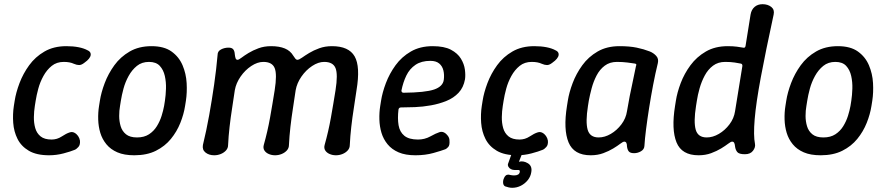

<svg xmlns="http://www.w3.org/2000/svg" viewBox="-20 -730 4227 915"><path d="M214 10Q154 10 117.5 -11.5Q81 -33 63.5 -68Q46 -103 43 -144.5Q40 -186 46 -225L50 -250Q56 -289 73 -334Q90 -379 119 -419Q148 -459 192 -484.5Q236 -510 296 -510Q328 -510 354 -505Q380 -500 398 -490Q409 -485 411.5 -476.5Q414 -468 409.5 -459Q405 -450 395 -441L381 -430Q368 -420 357 -420Q346 -420 332 -426Q313 -435 284 -435Q250 -435 226.5 -416Q203 -397 187 -368Q171 -339 162.5 -307.5Q154 -276 150 -250L146 -225Q142 -200 141.5 -172Q141 -144 148 -119.5Q155 -95 173.5 -80Q192 -65 226 -65Q252 -65 274 -79.5Q296 -94 312 -99Q324 -103 334.5 -97.5Q345 -92 352 -82Q359 -72 361 -60Q363 -40 353.5 -29.5Q344 -19 336 -16Q317 -8 283 1Q249 10 214 10Z M862 -225Q856 -186 839.5 -144.5Q823 -103 794.5 -68Q766 -33 723 -11.5Q680 10 620 10Q572 10 539.5 -4Q507 -18 487 -42.5Q467 -67 458 -97Q449 -127 448 -160.5Q447 -194 452 -225L456 -250Q462 -289 479 -334Q496 -379 525 -419Q554 -459 598 -484.5Q642 -510 702 -510Q762 -510 797.5 -484.5Q833 -459 850 -419Q867 -379 869.5 -334Q872 -289 866 -250ZM766 -250Q770 -276 771 -307.5Q772 -339 765.5 -368Q759 -397 741.5 -416Q724 -435 690 -435Q656 -435 632.5 -416Q609 -397 593 -368Q577 -339 568.5 -307.5Q560 -276 556 -250L552 -225Q548 -203 548 -177.5Q548 -152 555 -128.5Q562 -105 580.5 -90Q599 -75 633 -75Q667 -75 690 -90Q713 -105 727.5 -128.5Q742 -152 750 -177.5Q758 -203 762 -225Z M1001 10Q976 10 959.5 -3Q943 -16 947 -39Q964 -109 977 -181.5Q990 -254 1000.5 -327Q1011 -400 1017 -469Q1017 -486 1033.5 -494.5Q1050 -503 1069 -503Q1085 -503 1091.5 -495Q1098 -487 1099 -471Q1100 -461 1102.5 -453Q1105 -445 1112 -445Q1118 -445 1131 -455Q1144 -465 1164.5 -477.5Q1185 -490 1212 -500Q1239 -510 1272 -510Q1311 -510 1337.5 -499Q1364 -488 1378 -464Q1383 -456 1387.5 -450.5Q1392 -445 1397 -445Q1405 -445 1419 -455Q1433 -465 1453.5 -477.5Q1474 -490 1501.5 -500Q1529 -510 1562 -510Q1642 -510 1670 -461.5Q1698 -413 1679 -300Q1673 -258 1666 -213.5Q1659 -169 1654 -125Q1649 -81 1647 -39Q1647 -24 1637 -13Q1627 -2 1612 4Q1597 10 1581 10Q1565 10 1551 4Q1537 -2 1530 -13Q1523 -24 1527 -39Q1536 -71 1543.5 -103.5Q1551 -136 1557 -169.5Q1563 -203 1568.5 -236Q1574 -269 1579 -300Q1591 -376 1579 -405.5Q1567 -435 1525 -435Q1497 -435 1467.5 -415.5Q1438 -396 1416.5 -365Q1395 -334 1389 -300Q1383 -258 1376 -213.5Q1369 -169 1364 -125Q1359 -81 1357 -39Q1357 -24 1347 -13Q1337 -2 1322 4Q1307 10 1291 10Q1275 10 1261 4Q1247 -2 1240 -13Q1233 -24 1237 -39Q1246 -71 1253.5 -103.5Q1261 -136 1267 -169.5Q1273 -203 1278.5 -236Q1284 -269 1289 -300Q1301 -376 1289 -405.5Q1277 -435 1235 -435Q1207 -435 1177.5 -415.5Q1148 -396 1126.5 -365Q1105 -334 1099 -300Q1093 -258 1086 -213.5Q1079 -169 1074 -125Q1069 -81 1067 -39Q1067 -24 1057 -13Q1047 -2 1032 4Q1017 10 1001 10Z M1960 10Q1912 10 1879.5 -4Q1847 -18 1827 -42.5Q1807 -67 1798 -97Q1789 -127 1788 -160.5Q1787 -194 1792 -225L1796 -250Q1802 -289 1819 -334Q1836 -379 1865 -419Q1894 -459 1938 -484.5Q1982 -510 2042 -510Q2097 -510 2129 -493Q2161 -476 2176.5 -450.5Q2192 -425 2195.5 -398.5Q2199 -372 2196 -352Q2189 -313 2165.5 -288Q2142 -263 2107.5 -249Q2073 -235 2034 -228Q1995 -221 1957.5 -219.5Q1920 -218 1891 -218Q1886 -218 1883 -215.5Q1880 -213 1879 -208Q1874 -165 1879.5 -133Q1885 -101 1907 -83Q1929 -65 1972 -65Q2004 -65 2031 -80Q2058 -95 2074 -100Q2086 -104 2096.5 -98.5Q2107 -93 2114.5 -82.5Q2122 -72 2122 -61Q2124 -38 2116 -29.5Q2108 -21 2103 -19Q2085 -12 2046 -1Q2007 10 1960 10ZM1903 -288Q2007 -289 2049 -303.5Q2091 -318 2095 -350Q2098 -374 2093 -394.5Q2088 -415 2073 -427.5Q2058 -440 2031 -440Q1988 -440 1960 -421Q1932 -402 1916.5 -370Q1901 -338 1893 -298Q1893 -294 1895.5 -291Q1898 -288 1903 -288Z M2444 10Q2384 10 2347.5 -11.5Q2311 -33 2293.5 -68Q2276 -103 2273 -144.5Q2270 -186 2276 -225L2280 -250Q2286 -289 2303 -334Q2320 -379 2349 -419Q2378 -459 2422 -484.5Q2466 -510 2526 -510Q2558 -510 2584 -505Q2610 -500 2628 -490Q2639 -485 2641.5 -476.5Q2644 -468 2639.5 -459Q2635 -450 2625 -441L2611 -430Q2598 -420 2587 -420Q2576 -420 2562 -426Q2543 -435 2514 -435Q2480 -435 2456.5 -416Q2433 -397 2417 -368Q2401 -339 2392.5 -307.5Q2384 -276 2380 -250L2376 -225Q2372 -200 2371.5 -172Q2371 -144 2378 -119.5Q2385 -95 2403.5 -80Q2422 -65 2456 -65Q2482 -65 2504 -79.5Q2526 -94 2542 -99Q2554 -103 2564.5 -97.5Q2575 -92 2582 -82Q2589 -72 2591 -60Q2593 -40 2583.5 -29.5Q2574 -19 2566 -16Q2547 -8 2513 1Q2479 10 2444 10ZM2421 165Q2413 165 2404 163Q2395 161 2387 158Q2378 153 2377.5 140Q2377 127 2383 117V116Q2389 105 2396.5 103Q2404 101 2412 104Q2417 105 2421.5 105.5Q2426 106 2430 106Q2454 106 2457 90Q2459 80 2450 80Q2441 80 2431 80Q2423 80 2415 76Q2407 72 2403 65Q2399 58 2401 51L2421 -5H2471L2453 41Q2474 35 2495.5 48Q2517 61 2512 90Q2509 111 2495.5 128Q2482 145 2462.5 155Q2443 165 2421 165Z M2795 10Q2715 10 2689.5 -51.5Q2664 -113 2682 -225L2686 -250Q2692 -289 2709 -334Q2726 -379 2755 -419Q2784 -459 2828 -484.5Q2872 -510 2932 -510Q2980 -510 3014 -503Q3048 -496 3076 -485Q3094 -478 3107 -464Q3120 -450 3115 -429Q3103 -380 3092.5 -325Q3082 -270 3073.5 -216Q3065 -162 3059 -115Q3053 -68 3051 -34Q3050 -18 3034.5 -9Q3019 0 3002 0Q2984 0 2977 -8Q2970 -16 2968 -32Q2968 -43 2965 -49Q2962 -55 2955 -55Q2949 -55 2936 -45Q2923 -35 2902.5 -22.5Q2882 -10 2855 0Q2828 10 2795 10ZM2833 -75Q2862 -75 2891 -92Q2920 -109 2941.5 -137.5Q2963 -166 2968 -200Q2974 -236 2981 -272Q2988 -308 2996 -344Q3004 -380 3011 -416Q3016 -425 3006 -427Q2994 -429 2970.5 -432Q2947 -435 2920 -435Q2886 -435 2862 -417Q2838 -399 2823 -370Q2808 -341 2799.5 -309Q2791 -277 2786 -250L2782 -225Q2770 -149 2780.5 -112Q2791 -75 2833 -75Z M3309 10Q3229 10 3204 -51.5Q3179 -113 3197 -225L3201 -250Q3207 -289 3224 -334Q3241 -379 3270.5 -419Q3300 -459 3344 -484.5Q3388 -510 3448 -510Q3473 -510 3492 -507.5Q3511 -505 3521 -503Q3531 -500 3533 -511L3557 -661Q3561 -684 3576 -697Q3591 -710 3614 -710Q3639 -710 3655.5 -697Q3672 -684 3667 -661Q3629 -486 3606 -363Q3583 -240 3576.5 -162Q3570 -84 3578 -44Q3581 -28 3568.5 -11.5Q3556 5 3530 5Q3502 5 3493.5 -5.5Q3485 -16 3483 -32Q3482 -43 3479 -49Q3476 -55 3469 -55Q3463 -55 3450 -45Q3437 -35 3416.5 -22.5Q3396 -10 3369 0Q3342 10 3309 10ZM3348 -75Q3377 -75 3406 -92Q3435 -109 3456.5 -137.5Q3478 -166 3483 -200L3518 -416Q3518 -426 3510 -427Q3501 -429 3481.5 -432Q3462 -435 3436 -435Q3402 -435 3378 -417Q3354 -399 3338.5 -370Q3323 -341 3314 -309Q3305 -277 3301 -250L3297 -225Q3285 -149 3295.5 -112Q3306 -75 3348 -75Z M4133 -225Q4127 -186 4110.5 -144.5Q4094 -103 4065.5 -68Q4037 -33 3994 -11.5Q3951 10 3891 10Q3843 10 3810.5 -4Q3778 -18 3758 -42.5Q3738 -67 3729 -97Q3720 -127 3719 -160.5Q3718 -194 3723 -225L3727 -250Q3733 -289 3750 -334Q3767 -379 3796 -419Q3825 -459 3869 -484.5Q3913 -510 3973 -510Q4033 -510 4068.5 -484.5Q4104 -459 4121 -419Q4138 -379 4140.5 -334Q4143 -289 4137 -250ZM4037 -250Q4041 -276 4042 -307.5Q4043 -339 4036.5 -368Q4030 -397 4012.5 -416Q3995 -435 3961 -435Q3927 -435 3903.5 -416Q3880 -397 3864 -368Q3848 -339 3839.5 -307.5Q3831 -276 3827 -250L3823 -225Q3819 -203 3819 -177.5Q3819 -152 3826 -128.5Q3833 -105 3851.5 -90Q3870 -75 3904 -75Q3938 -75 3961 -90Q3984 -105 3998.5 -128.5Q4013 -152 4021 -177.5Q4029 -203 4033 -225Z"/></svg>

Font: Winky Sans
Style: Italic
Weight: 400
Italic angle: -8.97852°
Designer: Simon Atzbach
Foundry: typofactur
Version: Version 1.205